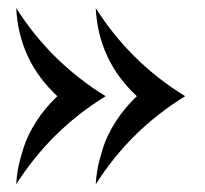

<svg xmlns="http://www.w3.org/2000/svg" viewBox="-20 -547 515 483"><path d="M124.2 -305Q27.5 -395 20.8 -526.7Q107.5 -390 245.8 -305Q107.5 -220 20.8 -83.3Q21.7 -101.7 25.4 -122.5Q29.2 -143.3 39.2 -175Q49.2 -206.7 71.2 -241.3Q93.3 -275.8 124.2 -305ZM324.2 -305Q227.5 -395 220.8 -526.7Q307.5 -390 445.8 -305Q307.5 -220 220.8 -83.3Q221.7 -101.7 225.4 -122.5Q229.2 -143.3 239.2 -175Q249.2 -206.7 271.2 -241.3Q293.3 -275.8 324.2 -305Z"/></svg>

Font: Chomsky
Style: Regular
Weight: 400
Version: Version 2.3